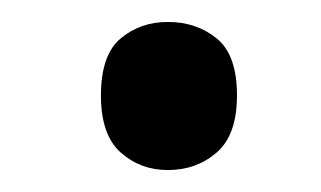

<svg xmlns="http://www.w3.org/2000/svg" viewBox="-20 -439 293 175"><path d="M72 -352Q72 -389 90 -404Q108 -419 133 -419Q159 -419 177.5 -404Q196 -389 196 -352Q196 -316 177.5 -300Q159 -284 133 -284Q108 -284 90 -300Q72 -316 72 -352Z"/></svg>

Font: Noto Sans Khmer SemiCondensed
Style: Regular
Weight: 400
Width: 4
Designer: Danh Hong and the Monotype Design Team
Foundry: Monotype Imaging Inc.
Version: Version 2.004; ttfautohint (v1.8.4.7-5d5b)